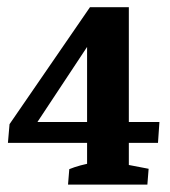

<svg xmlns="http://www.w3.org/2000/svg" viewBox="-20 -501 460 521"><path d="M65.4 -145.5 5.9 -164.1 224.1 -481.4H287.6ZM1.5 -113.3 5.9 -164.1 58.1 -169.9H412.6L408.7 -113.3ZM216.3 0V-429.7L224.1 -481.4H329.6V0ZM164.6 0 168 -42Q195.3 -53.2 234.9 -60.1L216.3 -12.2V-88.9H329.6V-12.2L312.5 -56.6L383.3 -43L379.9 0Z"/></svg>

Font: Markazi Text
Style: Regular
Weight: 400
Designer: Borna Izadpanah (Arabic designer), Fiona Ross (Arabic design director) and Florian Runge (Latin designer)
Foundry: Borna Izadpanah and Florian Runge
Version: Version 1.000